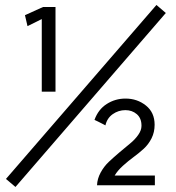

<svg xmlns="http://www.w3.org/2000/svg" viewBox="-20 -743 705 770"><path d="M42 6.8 645 -690.9 607.4 -723.1 3.9 -25.4ZM147.5 -666.5V-375.5H202.6V-714.8H152.3L80.1 -682.1L90.3 -638.2ZM601.1 0V-39.1H439.9Q451.7 -59.1 473.4 -78.6Q495.1 -98.1 515.9 -113.3Q536.6 -128.4 556.2 -146.2Q575.7 -164.1 587.9 -188.5Q600.1 -212.9 600.1 -242.7Q600.1 -292 565.2 -319.8Q530.3 -347.7 483.4 -347.7Q441.9 -347.7 408 -325.9Q374 -304.2 358.9 -262.2Q362.3 -260.7 373.3 -255.4Q384.3 -250 393.6 -245.1L402.8 -240.2Q409.2 -269 432.1 -285.2Q455.1 -301.3 482.9 -301.3Q509.8 -301.3 528.6 -285.2Q547.4 -269 547.4 -239.3V-237.8Q547.4 -220.7 534.4 -202.1Q521.5 -183.6 502 -167.7Q482.4 -151.9 459.5 -132.3Q436.5 -112.8 416.7 -94.2Q397 -75.7 383.5 -50.8Q370.1 -25.9 369.1 0Z"/></svg>

Font: Pontano Sans
Style: Regular
Weight: 400
Foundry: vernon adams
Version: 1.0